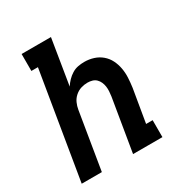

<svg xmlns="http://www.w3.org/2000/svg" viewBox="-171 -863 942 991"><g transform="rotate(-30 300.0 -367.5)"><path d="M31 0 136 -634H97V-735H272L228 -465Q238 -481 252 -495.5Q266 -510 283 -520.5Q300 -531 319 -534.5Q338 -538 356 -538Q385 -538 411.5 -529.5Q438 -521 458.5 -503.5Q479 -486 491 -462Q503 -438 508 -410.5Q513 -383 511.5 -354.5Q510 -326 506 -297L473 -101H512V0H337L389 -313Q391 -328 392 -342.5Q393 -357 391 -371Q389 -385 383.5 -397.5Q378 -410 368.5 -419.5Q359 -429 345.5 -433Q332 -437 317 -437Q297 -437 278 -431Q259 -425 243 -411Q227 -397 218.5 -378Q210 -359 207 -340L151 0Z"/></g></svg>

Font: Iosevka Slab Extended
Style: Bold Italic
Weight: 700
Width: 7
Italic angle: -9°
Monospace: yes
Designer: Belleve Invis
Foundry: Belleve Invis
Version: Version 11.1.0; ttfautohint (v1.8.3)